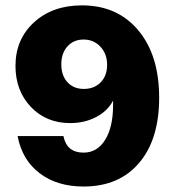

<svg xmlns="http://www.w3.org/2000/svg" viewBox="-20 -680 644 708"><path d="M566.9 -319.8Q566.9 -166 492.9 -79.1Q418.9 7.8 288.1 7.8Q190.4 7.8 126 -41.3Q61.5 -90.3 44.9 -178.2H213.9Q226.1 -117.2 288.1 -117.2Q338.4 -117.2 367.7 -164.3Q397 -211.4 397 -293V-309.1Q377.4 -271 334.7 -248.5Q292 -226.1 238.8 -226.1Q150.9 -226.1 94 -285.6Q37.1 -345.2 37.1 -437Q37.1 -535.2 105.5 -597.7Q173.8 -660.2 282.2 -660.2Q413.1 -660.2 490 -568.1Q566.9 -476.1 566.9 -319.8ZM375 -440.9Q375 -481.4 350.3 -507.8Q325.7 -534.2 288.1 -534.2Q251.5 -534.2 228.8 -509Q206.1 -483.9 206.1 -442.9Q206.1 -401.4 228.8 -376.7Q251.5 -352.1 289.1 -352.1Q327.6 -352.1 351.3 -376.5Q375 -400.9 375 -440.9Z"/></svg>

Font: Overused Grotesk ExtraBold
Style: Regular
Weight: 800
Version: Version 0.002